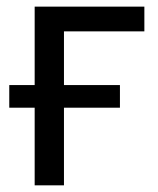

<svg xmlns="http://www.w3.org/2000/svg" viewBox="-20 -556 474 576"><path d="M413.1 -461.9H171.9V-300.8H339.8V-232.9H171.9V0H84V-232.9H7.8V-300.8H84V-536.1H413.1Z"/></svg>

Font: NotoSans
Style: Regular
Weight: 400
Designer: Monotype Design team
Foundry: Monotype Imaging Inc.
Version: Version 1.04; ttfautohint (v1.4.1)